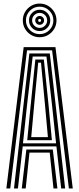

<svg xmlns="http://www.w3.org/2000/svg" viewBox="-20 -1067 448 1087"><path d="M16 0 114 -800H294L392 0H370L275 -782.2H133L38 0ZM103.2 0 129.2 -220.5H279L305 0H282.8L261.5 -203H146.8L125.5 0ZM59.2 0 146.2 -764.2H262L348.8 0H326.5L299.5 -238H108.5L81.5 0ZM110 -255.5H297.5L273.8 -478.8L243 -746.8H165L133.8 -478.8ZM134.2 -273.2 154.5 -478.8 180 -730H228.2L254.2 -478.8L273.8 -273.2ZM156.8 -290.8H251.2L234.2 -478.8L212 -712.2H196.2L174 -478.8ZM204.5 -856.2Q178 -856.2 156.4 -869Q134.8 -881.8 122 -903.5Q109.2 -925.2 109.2 -951.5Q109.2 -978 122 -999.5Q134.8 -1021 156.4 -1033.9Q178 -1046.8 204.5 -1046.8Q231 -1046.8 252.5 -1033.9Q274 -1021 286.9 -999.5Q299.8 -978 299.8 -951.5Q299.8 -925.2 286.9 -903.5Q274 -881.8 252.5 -869Q231 -856.2 204.5 -856.2ZM204.5 -873.8Q236.8 -873.8 259.5 -896.5Q282.2 -919.2 282.2 -951.5Q282.2 -983.8 259.5 -1006.5Q236.8 -1029.2 204.5 -1029.2Q172.2 -1029.2 149.5 -1006.5Q126.8 -983.8 126.8 -951.5Q126.8 -919.2 149.5 -896.5Q172.2 -873.8 204.5 -873.8ZM204.5 -891.2Q179.2 -891.2 161.8 -908.8Q144.2 -926.2 144.2 -951.5Q144.2 -976.8 161.8 -994.2Q179.2 -1011.8 204.5 -1011.8Q229.5 -1011.8 247 -994.2Q264.5 -976.8 264.5 -951.5Q264.5 -926.2 247 -908.8Q229.5 -891.2 204.5 -891.2ZM204.5 -909Q222.2 -909 234.6 -921.5Q247 -934 247 -951.5Q247 -969.2 234.6 -981.6Q222.2 -994 204.5 -994Q187 -994 174.4 -981.6Q161.8 -969.2 161.8 -951.5Q161.8 -934 174.4 -921.5Q187 -909 204.5 -909ZM204.5 -926.5Q194 -926.5 186.8 -933.8Q179.5 -941 179.5 -951.5Q179.5 -962 186.8 -969.2Q194 -976.5 204.5 -976.5Q214.8 -976.5 222.1 -969.2Q229.5 -962 229.5 -951.5Q229.5 -941 222.1 -933.8Q214.8 -926.5 204.5 -926.5ZM204.5 -943.2Q212.5 -943.2 212.5 -951.5Q212.5 -959.8 204.5 -959.8Q196.2 -959.8 196.2 -951.5Q196.2 -943.2 204.5 -943.2Z"/></svg>

Font: Big Shoulders Inline Display Thin
Style: Bold
Weight: 700
Version: Version 2.002